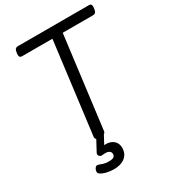

<svg xmlns="http://www.w3.org/2000/svg" viewBox="-263 -1013 1276 1420"><g transform="rotate(-30 375.0 -303.0)"><path d="M312 15Q268 15 271 -13L370 -795H112Q97 -795 91.5 -804Q86 -813 89 -835Q92 -858 99.5 -866.5Q107 -875 122 -875H727Q742 -875 747 -866.5Q752 -858 749 -835Q746 -813 739 -804Q732 -795 717 -795H458L359 -13Q357 1 345.5 8Q334 15 312 15ZM281 269Q256 269 225 262.5Q194 256 171 241Q161 234 160.5 222Q160 210 165 200Q172 186 181 182Q190 178 202 183Q214 188 233 194Q252 200 277 200Q306 200 319 192.5Q332 185 332 166Q332 148 315 139Q298 130 260 135Q249 136 244 133.5Q239 131 233 125Q229 118 229 111Q229 104 233 97L292 -13H357L294 105L265 89Q309 73 342.5 79Q376 85 395 106.5Q414 128 414 162Q414 196 397.5 220Q381 244 351.5 256.5Q322 269 281 269Z"/></g></svg>

Font: Playwrite GB J
Style: Italic
Weight: 400
Italic angle: -7.01216°
Designer: Veronika Burian, José Scaglione
Foundry: TypeTogether
Version: Version 1.002